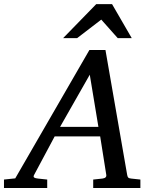

<svg xmlns="http://www.w3.org/2000/svg" viewBox="-73 -936 766 956"><path d="M374 -564 226.1 -304.2H417ZM391.1 0V-42L437 -46.9Q459 -49.8 456.1 -65.9L425.8 -256.8H199.2L97.2 -65.9Q91.8 -56.2 96.9 -52.2Q102.1 -48.3 116.2 -46.9L162.1 -42V0H-53.2V-42L2.9 -47.9L372.1 -687H452.1L560.1 -65.9Q561.5 -56.2 565.4 -52Q569.3 -47.9 580.1 -46.9L626 -42V0ZM513.2 -746.1 431.2 -838.4 311 -746.1H241.2L406.2 -915.5H484.9L583 -746.1Z"/></svg>

Font: Charis SIL
Style: Italic
Weight: 400
Italic angle: -11°
Foundry: SIL International
Version: Version 4.112